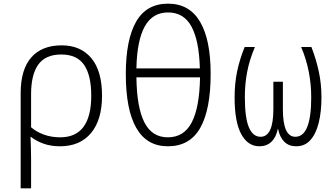

<svg xmlns="http://www.w3.org/2000/svg" viewBox="-20 -790 1840 1050"><path d="M93 -280Q93 -410 151 -476Q209 -542 317 -542Q421 -542 479.5 -472Q538 -402 538 -267Q538 -134 477.5 -62Q417 10 308 10Q259 10 219 -4Q179 -18 150 -41H147Q148 -16 149 14Q150 44 150 80V240H93ZM309 -39Q479 -39 479 -267Q479 -378 440 -435Q401 -492 315 -492Q229 -492 189.5 -437Q150 -382 150 -275V-94Q180 -68 221 -53.5Q262 -39 309 -39Z M898 10Q783 10 725.5 -90Q668 -190 668 -385Q668 -573 724.5 -671.5Q781 -770 899 -770Q1015 -770 1073.5 -672Q1132 -574 1132 -386Q1132 -191 1075 -90.5Q1018 10 898 10ZM1073 -416Q1069 -568 1027 -645Q985 -722 899 -722Q814 -722 771.5 -645Q729 -568 726 -416ZM898 -39Q986 -39 1028.5 -120.5Q1071 -202 1074 -367H726Q728 -203 769.5 -121Q811 -39 898 -39Z M1399 10Q1335 10 1299 -57Q1263 -124 1263 -257Q1263 -332 1276.5 -398Q1290 -464 1318 -533H1374Q1344 -462 1331.5 -396Q1319 -330 1319 -259Q1319 -146 1341 -94Q1363 -42 1405 -42Q1475 -42 1475 -193V-343H1527V-193Q1527 -42 1595 -42Q1639 -42 1660.5 -96.5Q1682 -151 1682 -257Q1682 -329 1668.5 -398Q1655 -467 1627 -533H1683Q1709 -466 1723.5 -398.5Q1738 -331 1738 -258Q1738 -179 1723 -118.5Q1708 -58 1677.5 -24Q1647 10 1600 10Q1560 10 1535 -14.5Q1510 -39 1501 -84H1499Q1490 -39 1464 -14.5Q1438 10 1399 10Z"/></svg>

Font: Noto Sans Mono Light
Style: Regular
Weight: 300
Designer: Monotype Design Team
Foundry: Monotype Imaging Inc.
Version: Version 2.014; ttfautohint (v1.8.4.7-5d5b)